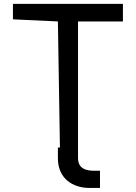

<svg xmlns="http://www.w3.org/2000/svg" viewBox="-20 -747 688 972"><path d="M273.1 0V54C273.1 159.4 351.2 204.5 432.9 204.5H486.2V117.5H458.5C414.4 117.5 375 106.5 375 52.9V0ZM273.1 -638.5 283.4 0H375V-638.5H602.3V-727.3H45.5V-649.1Z"/></svg>

Font: Inter 465
Style: Regular
Weight: 400
Designer: Rasmus Andersson
Foundry: rsms
Version: Version 3.019;Glyphs 3.1.2 (3151)